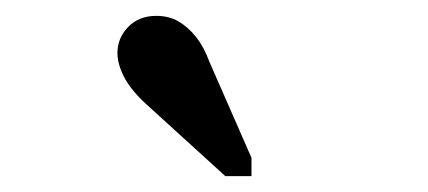

<svg xmlns="http://www.w3.org/2000/svg" viewBox="-20 -836 540 242"><path d="M244 -758 297 -637V-614H264L164 -705Q153 -715 145 -725.5Q137 -736 132.5 -747.5Q128 -759 128 -769Q128 -788 141.5 -802Q155 -816 177 -816Q193 -816 205 -809Q217 -802 227 -789.5Q237 -777 244 -758Z"/></svg>

Font: Roboto Serif
Style: Regular
Weight: 400
Designer: Greg Gazdowicz
Foundry: Commercial Type
Version: Version 1.008